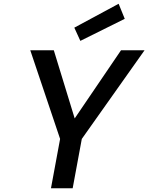

<svg xmlns="http://www.w3.org/2000/svg" viewBox="-20 -1008 794 1028"><path d="M252.9 0 301.8 -264.2 142.1 -738.8H268.1L379.9 -374L627.9 -738.8H753.9L418 -264.2L369.1 0ZM410.2 -789.1 377.9 -859.9 615.2 -987.8 647.9 -907.2Z"/></svg>

Font: Involve SemiBold Oblique
Style: Italic
Weight: 600
Italic angle: -10.5°
Designer: Stefan Peev
Foundry: Context Ltd.
Version: Version 1.001